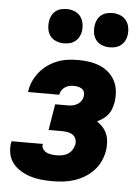

<svg xmlns="http://www.w3.org/2000/svg" viewBox="-54 -787 607 837"><g transform="rotate(5 250.0 -368.5)"><path d="M206 8Q181 8 157 5.5Q133 3 110.5 -4Q88 -11 68 -23Q48 -35 33.5 -53Q19 -71 14 -94.5Q9 -118 13 -143L15 -150H152L151 -148Q149 -137 155.5 -127.5Q162 -118 172 -113.5Q182 -109 193 -107.5Q204 -106 216 -106Q228 -106 241 -108.5Q254 -111 265.5 -118.5Q277 -126 284 -138Q291 -150 293 -162Q295 -174 290 -185.5Q285 -197 275.5 -203Q266 -209 254 -211Q242 -213 229 -213H171L190 -327H248Q258 -327 268.5 -329.5Q279 -332 288 -337.5Q297 -343 303.5 -352.5Q310 -362 311 -372Q313 -382 310 -391Q307 -400 299.5 -405Q292 -410 282.5 -412Q273 -414 263 -414Q254 -414 244.5 -412Q235 -410 226 -404Q217 -398 211.5 -389.5Q206 -381 204 -371V-370H67L68 -374Q71 -396 80.5 -417.5Q90 -439 105.5 -458Q121 -477 141 -491Q161 -505 183 -513.5Q205 -522 227.5 -525Q250 -528 273 -528Q298 -528 322 -524.5Q346 -521 368 -512Q390 -503 407.5 -487.5Q425 -472 435.5 -451.5Q446 -431 448.5 -406.5Q451 -382 447 -357Q444 -343 439.5 -329.5Q435 -316 425.5 -304Q416 -292 403.5 -283.5Q391 -275 378 -268Q393 -259 404.5 -246Q416 -233 422.5 -216.5Q429 -200 430 -181Q431 -162 428 -144Q424 -120 413.5 -97.5Q403 -75 385.5 -56.5Q368 -38 346 -25Q324 -12 300.5 -4.5Q277 3 253 5.5Q229 8 206 8ZM404 -595Q387 -595 370.5 -601.5Q354 -608 344 -621.5Q334 -635 331.5 -652.5Q329 -670 332 -688Q334 -700 340 -711.5Q346 -723 356.5 -731Q367 -739 379.5 -742Q392 -745 405 -745Q422 -745 438.5 -738.5Q455 -732 465 -718.5Q475 -705 478 -687.5Q481 -670 478 -652Q476 -640 469.5 -628.5Q463 -617 452.5 -609Q442 -601 429.5 -598Q417 -595 404 -595ZM204 -595Q187 -595 170.5 -601.5Q154 -608 144 -621.5Q134 -635 131.5 -652.5Q129 -670 132 -688Q134 -700 140 -711.5Q146 -723 156.5 -731Q167 -739 179.5 -742Q192 -745 205 -745Q222 -745 238.5 -738.5Q255 -732 265 -718.5Q275 -705 278 -687.5Q281 -670 278 -652Q276 -640 269.5 -628.5Q263 -617 252.5 -609Q242 -601 229.5 -598Q217 -595 204 -595Z"/></g></svg>

Font: Iosevka Term Curly Heavy
Style: Italic
Weight: 900
Italic angle: -9°
Designer: Belleve Invis
Foundry: Belleve Invis
Version: Version 32.3.0